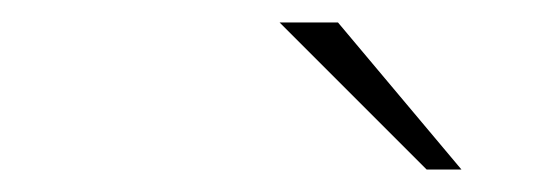

<svg xmlns="http://www.w3.org/2000/svg" viewBox="-20 -760 490 171"><path d="M391 -609H360L229 -740H281Z"/></svg>

Font: League Mono Condensed Thin
Style: Regular
Weight: 100
Width: 1
Designer: Tyler Finck
Foundry: The League of Moveable Type / Tyler Finck
Version: Version 2.210